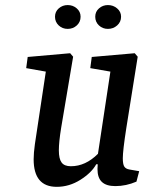

<svg xmlns="http://www.w3.org/2000/svg" viewBox="-20 -723 575 755"><path d="M527.3 -49.8 516.6 -8.8Q475.6 8.8 433.6 8.8Q397.9 8.8 380.6 -7.6Q363.3 -23.9 363.3 -58.6Q363.3 -68.4 364.3 -77.1H358.4Q340.3 -43.9 296.4 -16.1Q252.4 11.7 203.1 11.7Q112.3 11.7 112.3 -96.7Q112.3 -120.6 117.2 -156.2L160.2 -441.4L83 -455.1L88.9 -499L255.9 -513.7L267.6 -500L220.7 -221.7Q211.4 -164.6 211.4 -131.8Q211.4 -98.6 222.2 -84Q232.9 -69.3 258.8 -69.3Q316.4 -69.3 365.2 -118.2L414.1 -441.4L335 -455.1L340.8 -499L509.8 -513.7L521.5 -500L476.6 -218.8Q462.9 -130.4 462.9 -100.6Q462.9 -77.6 468.5 -68.4Q474.1 -59.1 488.3 -56.6ZM456.1 -657.2Q456.1 -636.7 440.7 -623Q425.3 -609.4 404.3 -609.4Q383.8 -609.4 369.1 -623Q354.5 -636.7 354.5 -657.2Q354.5 -677.2 369.4 -690.2Q384.3 -703.1 404.3 -703.1Q425.3 -703.1 440.7 -689.9Q456.1 -676.8 456.1 -657.2ZM296.9 -657.2Q296.9 -636.7 282 -623Q267.1 -609.4 246.1 -609.4Q225.6 -609.4 210.9 -623Q196.3 -636.7 196.3 -657.2Q196.3 -677.2 211.2 -690.2Q226.1 -703.1 246.1 -703.1Q267.1 -703.1 282 -689.9Q296.9 -676.8 296.9 -657.2Z"/></svg>

Font: Neuton
Style: Italic
Weight: 400
Italic angle: -9°
Designer: Brian M Zick
Version: Version 1.32